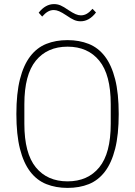

<svg xmlns="http://www.w3.org/2000/svg" viewBox="-20 -906 660 938"><path d="M310 12Q253 12 206.5 -6.5Q160 -25 127.5 -67.5Q95 -110 77.5 -179Q60 -248 60 -349Q60 -450 77.5 -519Q95 -588 127.5 -630.5Q160 -673 206 -691.5Q252 -710 310 -710Q367 -710 413.5 -691.5Q460 -673 492.5 -630.5Q525 -588 542.5 -519Q560 -450 560 -349Q560 -248 542.5 -179Q525 -110 492.5 -67.5Q460 -25 414 -6.5Q368 12 310 12ZM310 -20Q409 -20 465 -88.5Q521 -157 521 -301V-397Q521 -541 465 -609.5Q409 -678 310 -678Q211 -678 155 -609.5Q99 -541 99 -397V-301Q99 -157 155 -88.5Q211 -20 310 -20ZM374 -802Q357 -802 342 -808.5Q327 -815 304 -831Q283 -845 269 -851Q255 -857 243 -857Q227 -857 213.5 -849Q200 -841 186 -825L169 -844Q202 -886 244 -886Q261 -886 276 -879.5Q291 -873 314 -857Q335 -843 349 -837Q363 -831 375 -831Q391 -831 404.5 -839Q418 -847 432 -863L449 -845Q416 -802 374 -802Z"/></svg>

Font: IBM Plex Sans Cond ExtLt
Style: Regular
Weight: 200
Width: 3
Designer: Mike Abbink, Paul van der Laan, Pieter van Rosmalen
Foundry: Bold Monday
Version: Version 1.3